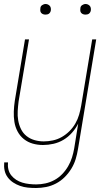

<svg xmlns="http://www.w3.org/2000/svg" viewBox="-23 -717 543 960"><path d="M157 223Q136 223 116 221Q96 219 77.5 212.5Q59 206 43 195.5Q27 185 15.5 169.5Q4 154 0 135Q-4 116 -2 95H17Q15 113 19 130Q23 147 33.5 160Q44 173 58 182Q72 191 88.5 196Q105 201 123 203Q141 205 158 205Q181 205 204 200Q227 195 248.5 183.5Q270 172 287.5 154Q305 136 317.5 114.5Q330 93 337 70.5Q344 48 348 25L368 -99Q356 -75 337 -53.5Q318 -32 294.5 -18Q271 -4 244.5 2Q218 8 192 8Q165 8 140.5 1Q116 -6 96.5 -21.5Q77 -37 65 -59.5Q53 -82 49 -107.5Q45 -133 46 -159.5Q47 -186 51 -213L102 -520H122L70 -210Q67 -186 65.5 -162Q64 -138 68 -115Q72 -92 82 -71.5Q92 -51 109.5 -37Q127 -23 149.5 -16.5Q172 -10 196 -10Q218 -10 241.5 -15Q265 -20 286 -32Q307 -44 324.5 -61.5Q342 -79 354 -100Q366 -121 372.5 -143.5Q379 -166 383 -189L438 -520H458L367 28Q363 53 355.5 78Q348 103 334 126Q320 149 300.5 168.5Q281 188 257 200.5Q233 213 207.5 218Q182 223 157 223ZM404 -644Q398 -644 392.5 -646Q387 -648 383 -652.5Q379 -657 378.5 -663.5Q378 -670 379 -676Q379 -681 381.5 -685Q384 -689 388 -691.5Q392 -694 396 -695.5Q400 -697 405 -697Q411 -697 416.5 -694.5Q422 -692 426 -687.5Q430 -683 431 -676.5Q432 -670 431 -664Q430 -659 427.5 -655Q425 -651 421.5 -648.5Q418 -646 413.5 -645Q409 -644 404 -644ZM204 -644Q198 -644 192.5 -646Q187 -648 183 -652.5Q179 -657 178.5 -663.5Q178 -670 179 -676Q179 -681 181.5 -685Q184 -689 188 -691.5Q192 -694 196 -695.5Q200 -697 205 -697Q211 -697 216.5 -694.5Q222 -692 226 -687.5Q230 -683 231 -676.5Q232 -670 231 -664Q230 -659 227.5 -655Q225 -651 221.5 -648.5Q218 -646 213.5 -645Q209 -644 204 -644Z"/></svg>

Font: Iosevka Term Curly Thin
Style: Italic
Weight: 100
Italic angle: -9°
Designer: Belleve Invis
Foundry: Belleve Invis
Version: Version 32.3.0